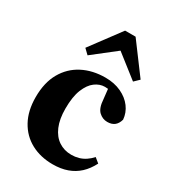

<svg xmlns="http://www.w3.org/2000/svg" viewBox="-183 -837 855 951"><g transform="rotate(30 244.5 -361.5)"><path d="M269 15Q199 15 145 -14Q91 -43 60.5 -98.5Q30 -154 30 -232Q30 -315 62.5 -372Q95 -429 152 -458.5Q209 -488 282 -488Q333 -488 372.5 -469.5Q412 -451 435 -420Q458 -389 461 -351Q454 -326 438.5 -314Q423 -302 398 -302Q371 -302 350 -321.5Q329 -341 326 -391L318 -463L384 -426Q363 -437 343.5 -442Q324 -447 302 -447Q273 -447 246.5 -427.5Q220 -408 203 -366Q186 -324 186 -256Q186 -196 203.5 -155Q221 -114 252.5 -93Q284 -72 325 -72Q347 -72 366.5 -77.5Q386 -83 403.5 -94.5Q421 -106 436 -123L463 -101Q443 -62 415.5 -36.5Q388 -11 351.5 2Q315 15 269 15ZM409 -539 243 -669H315L149 -539L121 -566L249 -738H309L437 -566Z"/></g></svg>

Font: Source Serif 4 36pt
Style: Bold
Weight: 700
Designer: Frank Grießhammer
Foundry: Adobe Systems Incorporated
Version: Version 4.004;hotconv 1.0.116;makeotfexe 2.5.65601